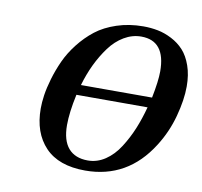

<svg xmlns="http://www.w3.org/2000/svg" viewBox="-64 -570 684 649"><g transform="rotate(10 278.5 -245.0)"><path d="M84 -168.9Q84 -189 87.6 -214.4Q91.3 -239.7 100.8 -272.2Q110.4 -304.7 124.8 -336.2Q139.2 -367.7 162.8 -397.9Q186.5 -428.2 215.8 -451.2Q245.1 -474.1 287.1 -488Q329.1 -502 377.9 -502Q403.8 -502 427.7 -497.3Q451.7 -492.7 475.8 -480.2Q500 -467.8 517.6 -448.5Q535.2 -429.2 546.1 -398.2Q557.1 -367.2 557.1 -327.1Q557.1 -281.2 541.5 -223.6Q525.9 -166 494.1 -116.2Q413.1 12.2 268.1 12.2Q176.8 12.2 130.4 -36.6Q84 -85.4 84 -168.9ZM181.2 -128.9Q181.2 -76.2 204.1 -49.6Q227.1 -22.9 271 -22.9Q302.7 -22.9 330.6 -41.5Q358.4 -60.1 378.9 -92.3Q399.4 -124.5 413.8 -159.4Q428.2 -194.3 439 -234.9H194.8Q181.2 -172.4 181.2 -128.9ZM204.1 -270H448.2Q460 -328.6 460 -361.8Q460 -466.8 377 -466.8Q346.2 -466.8 318.1 -450.2Q290 -433.6 268.8 -404.8Q247.6 -376 231.4 -342.3Q215.3 -308.6 204.1 -270Z"/></g></svg>

Font: Linguistics Pro
Style: Italic
Weight: 400
Italic angle: -12°
Designer: Stefan Peev, Context Ltd
Foundry: Stefan Peev, Context Ltd
Version: Version 001.000